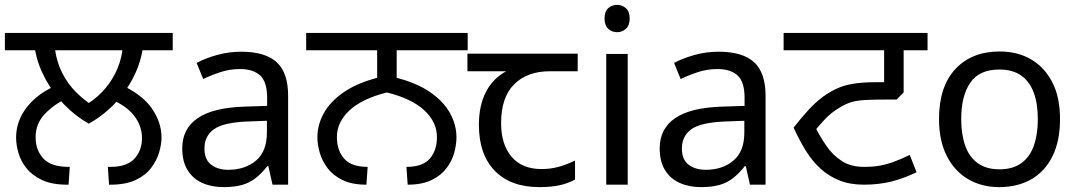

<svg xmlns="http://www.w3.org/2000/svg" viewBox="-27 -757 4419 787"><path d="M337 -250Q282 -281 236 -328.5Q190 -376 159 -433.5Q128 -491 117 -551H-7V-622H681V-551H557Q549 -504 529.5 -460.5Q510 -417 481.5 -378Q453 -339 416.5 -306.5Q380 -274 337 -250ZM475 -551H199Q207 -498 229.5 -455Q252 -412 285 -379Q318 -346 356 -322L318 -323Q357 -345 389.5 -378Q422 -411 444.5 -454.5Q467 -498 475 -551ZM39 -193Q39 -261 83 -317.5Q127 -374 206 -408L246 -353Q194 -329 156.5 -289.5Q119 -250 119 -195Q119 -141 151 -107Q183 -73 254 -73H259L254 0H248Q186 0 145.5 -19Q105 -38 81.5 -67.5Q58 -97 48.5 -130.5Q39 -164 39 -193ZM635 -194Q635 -165 625 -131.5Q615 -98 592 -68Q569 -38 528.5 -19Q488 0 426 0H420L415 -73H426Q493 -73 524 -106.5Q555 -140 555 -191Q555 -241 522.5 -283Q490 -325 421 -353L464 -412Q556 -370 595.5 -312.5Q635 -255 635 -194Z M962 -545Q1060 -545 1107 -502Q1154 -459 1154 -365V0H1090L1073 -76H1069Q1046 -47 1021.5 -27.5Q997 -8 965.5 1Q934 10 889 10Q841 10 802.5 -7Q764 -24 742 -59.5Q720 -95 720 -149Q720 -229 783 -272.5Q846 -316 977 -320L1068 -323V-355Q1068 -422 1039 -448Q1010 -474 957 -474Q915 -474 877 -461.5Q839 -449 806 -433L779 -499Q814 -518 862 -531.5Q910 -545 962 -545ZM988 -259Q888 -255 849.5 -227Q811 -199 811 -148Q811 -103 838.5 -82Q866 -61 909 -61Q977 -61 1022 -98.5Q1067 -136 1067 -214V-262Z M1475 0Q1416 0 1377 -19Q1338 -38 1315.5 -68Q1293 -98 1283.5 -131.5Q1274 -165 1274 -194Q1274 -245 1300 -292.5Q1326 -340 1380.5 -378Q1435 -416 1519 -438V-551H1228V-622H1890V-551H1599V-438Q1684 -416 1738 -378Q1792 -340 1818 -292.5Q1844 -245 1844 -194Q1844 -165 1835 -131.5Q1826 -98 1803.5 -68Q1781 -38 1742 -19Q1703 0 1644 0L1639 -73Q1706 -73 1735 -107Q1764 -141 1764 -195Q1764 -257 1712 -305Q1660 -353 1559 -378Q1458 -353 1406 -305Q1354 -257 1354 -195Q1354 -141 1383.5 -107Q1413 -73 1480 -73Z M2184 10Q2066 10 2001 -57Q1936 -124 1936 -245Q1936 -325 1965 -380.5Q1994 -436 2048 -465H1889V-537H2341V-465H2228Q2134 -465 2080.5 -411.5Q2027 -358 2027 -252Q2027 -165 2070 -114.5Q2113 -64 2193 -64Q2230 -64 2264 -73.5Q2298 -83 2330 -99V-21Q2301 -5 2266 2.5Q2231 10 2184 10Z M2546 -536V0H2458V-536ZM2503 -737Q2523 -737 2538.5 -723.5Q2554 -710 2554 -681Q2554 -653 2538.5 -639Q2523 -625 2503 -625Q2481 -625 2466 -639Q2451 -653 2451 -681Q2451 -710 2466 -723.5Q2481 -737 2503 -737Z M2919 -545Q3017 -545 3064 -502Q3111 -459 3111 -365V0H3047L3030 -76H3026Q3003 -47 2978.5 -27.5Q2954 -8 2922.5 1Q2891 10 2846 10Q2798 10 2759.5 -7Q2721 -24 2699 -59.5Q2677 -95 2677 -149Q2677 -229 2740 -272.5Q2803 -316 2934 -320L3025 -323V-355Q3025 -422 2996 -448Q2967 -474 2914 -474Q2872 -474 2834 -461.5Q2796 -449 2763 -433L2736 -499Q2771 -518 2819 -531.5Q2867 -545 2919 -545ZM2945 -259Q2845 -255 2806.5 -227Q2768 -199 2768 -148Q2768 -103 2795.5 -82Q2823 -61 2866 -61Q2934 -61 2979 -98.5Q3024 -136 3024 -214V-262Z M3514 0Q3457 0 3413.5 -17.5Q3370 -35 3336 -66Q3302 -97 3275.5 -140Q3249 -183 3226 -234Q3258 -275 3287 -306.5Q3316 -338 3347 -361Q3375 -381 3403 -394Q3431 -407 3469 -413.5Q3507 -420 3562 -420H3597V-551H3185V-622H3775V-551H3677V-378L3648 -349H3611Q3553 -349 3518 -347Q3483 -345 3460 -337.5Q3437 -330 3413 -315Q3381 -296 3355.5 -269.5Q3330 -243 3299 -204L3306 -253Q3332 -200 3360 -159.5Q3388 -119 3425 -96Q3462 -73 3514 -73Q3551 -73 3579 -78Q3607 -83 3636 -93.5Q3665 -104 3702 -122L3730 -51Q3676 -25 3625 -12.5Q3574 0 3514 0Z M4318 -269Q4318 -180 4287.5 -117.5Q4257 -55 4201 -22.5Q4145 10 4068 10Q3997 10 3941.5 -22.5Q3886 -55 3854 -117.5Q3822 -180 3822 -269Q3822 -402 3889 -474Q3956 -546 4071 -546Q4144 -546 4199.5 -513.5Q4255 -481 4286.5 -419.5Q4318 -358 4318 -269ZM3913 -269Q3913 -206 3929.5 -159.5Q3946 -113 3981 -88Q4016 -63 4070 -63Q4124 -63 4159 -88Q4194 -113 4210.5 -159.5Q4227 -206 4227 -269Q4227 -333 4210 -378Q4193 -423 4158.5 -447.5Q4124 -472 4069 -472Q3987 -472 3950 -418Q3913 -364 3913 -269Z"/></svg>

Font: lgurmukhi15
Style: Book
Weight: 400
Designer: Jelle Bosma - Monotype Design Team
Foundry: Monotype Imaging Inc.
Version: Version 2.003